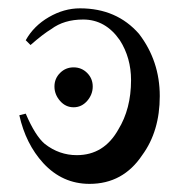

<svg xmlns="http://www.w3.org/2000/svg" viewBox="-20 -454 438 470"><path d="M371.1 -218.8Q371.1 -132.8 328.1 -74.2Q281.2 -3.9 199.2 -3.9Q132.8 -3.9 85.9 -54.7Q43 -101.6 27.3 -171.9L43 -175.8Q66.4 -121.1 89.8 -101.6Q125 -74.2 168 -74.2Q234.4 -74.2 269.5 -136.7Q300.8 -187.5 300.8 -257.8Q300.8 -312.5 273.4 -355.5Q238.3 -406.2 183.6 -406.2Q136.7 -406.2 105.5 -382.8Q85.9 -371.1 54.7 -343.8L43 -355.5Q62.5 -390.6 99.6 -412.1Q136.7 -433.6 175.8 -433.6Q265.6 -433.6 320.3 -371.1Q371.1 -304.7 371.1 -218.8ZM160.2 -289.1Q179.7 -289.1 193.4 -275.4Q207 -261.7 207 -242.2Q207 -222.7 193.4 -207Q179.7 -191.4 160.2 -191.4Q140.6 -191.4 127 -207Q113.3 -222.7 113.3 -242.2Q113.3 -261.7 127 -275.4Q140.6 -289.1 160.2 -289.1Z"/></svg>

Font: 和音 by 宁静之雨，公众号njzyshare
Style: Regular
Weight: 400
Designer: Steve Matteson
Foundry: Ascender Corporation
Version: Version 6.00;June 8, 2018;FontCreator 11.0.0.2388 32-bit